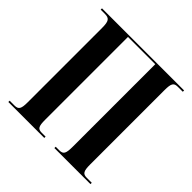

<svg xmlns="http://www.w3.org/2000/svg" viewBox="-183 -875 1035 1035"><g transform="rotate(45 335.0 -357.0)"><path d="M23 0H297V-10H267C238 -10 231 -23 231 -73V-704H439V-77C439 -23 432 -10 401 -10H374V0H649V-10H611C581 -10 573 -23 573 -74V-640C573 -691 581 -704 611 -704H649V-714H23V-704H54C89 -704 98 -691 98 -639V-73C98 -23 90 -10 60 -10H23Z"/></g></svg>

Font: Noto Serif Display ExtraCondensed
Style: Bold
Weight: 700
Width: 2
Designer: Monotype Design Team
Foundry: Monotype Imaging Inc.
Version: Version 2.009